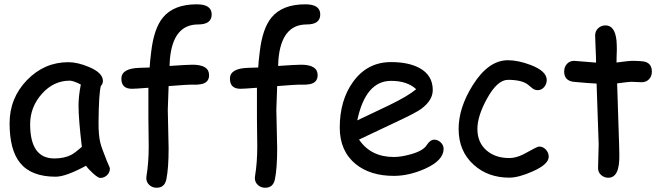

<svg xmlns="http://www.w3.org/2000/svg" viewBox="-20 -801 3101 899"><path d="M449.2 32.2Q439.9 32.2 415.5 10.7Q393.6 -9.3 382.8 -24.9Q335.9 0.5 300.3 13.4Q264.6 26.4 240.7 26.4Q126.5 26.4 74.2 -38.1Q24.9 -98.6 24.9 -223.6Q24.9 -341.8 106.2 -425.8Q187.5 -509.8 300.3 -509.8Q342.8 -509.8 395.5 -487.8Q461.9 -460.4 461.9 -421.9Q461.9 -408.7 452.1 -398.4Q447.3 -379.9 444.6 -337.4Q441.9 -294.9 441.4 -228.5Q440.9 -168 449.7 -132.8Q454.6 -111.3 480.5 -46.9Q483.9 -38.1 491.7 -21L494.6 -12.7Q494.6 6.8 481 19.5Q467.3 32.2 449.2 32.2ZM347.7 -307.1Q347.7 -328.1 350.3 -352.8Q353 -377.4 358.4 -405.3Q340.3 -414.6 327.4 -418.9Q314.5 -423.3 306.6 -423.3Q231 -423.3 176 -361.6Q121.1 -299.8 121.1 -219.2Q121.1 -139.2 149.4 -99.1Q177.7 -59.1 234.4 -59.1Q281.2 -59.1 314 -76.2Q331.5 -85.4 363.3 -113.3Q347.7 -242.7 347.7 -307.1Z M907.7 -686.5Q789.6 -686.5 775.4 -522.5L773.9 -492.2Q856.9 -498 881.3 -498Q959 -498 959 -449.2Q959 -413.6 920.9 -406.7Q904.3 -403.8 882.1 -404.5Q859.9 -405.3 769.5 -397.9L765.6 -286.6Q765.6 -256.3 767.6 -195.8Q769.5 -135.3 769.5 -105.5Q769.5 -12.7 758.8 39.1Q750.5 78.1 713.4 78.1Q693.4 78.1 679.2 65.2Q665 52.2 665 32.7Q665 28.8 666 22.9Q676.3 -40.5 676.3 -115.2L674.8 -248.5V-390.1Q613.8 -385.3 597.7 -385.3Q548.3 -385.3 548.3 -432.6Q548.3 -481 633.8 -483.4L680.7 -484.9Q682.1 -512.2 688 -559.1Q700.7 -667.5 742.7 -718.8Q793.5 -780.8 901.4 -780.8Q971.2 -780.8 971.2 -733.4Q971.2 -686.5 907.7 -686.5Z M1416 -686.5Q1297.9 -686.5 1283.7 -522.5L1282.2 -492.2Q1365.2 -498 1389.6 -498Q1467.3 -498 1467.3 -449.2Q1467.3 -413.6 1429.2 -406.7Q1412.6 -403.8 1390.4 -404.5Q1368.2 -405.3 1277.8 -397.9L1273.9 -286.6Q1273.9 -256.3 1275.9 -195.8Q1277.8 -135.3 1277.8 -105.5Q1277.8 -12.7 1267.1 39.1Q1258.8 78.1 1221.7 78.1Q1201.7 78.1 1187.5 65.2Q1173.3 52.2 1173.3 32.7Q1173.3 28.8 1174.3 22.9Q1184.6 -40.5 1184.6 -115.2L1183.1 -248.5V-390.1Q1122.1 -385.3 1106 -385.3Q1056.6 -385.3 1056.6 -432.6Q1056.6 -481 1142.1 -483.4L1189 -484.9Q1190.4 -512.2 1196.3 -559.1Q1209 -667.5 1251 -718.8Q1301.8 -780.8 1409.7 -780.8Q1479.5 -780.8 1479.5 -733.4Q1479.5 -686.5 1416 -686.5Z M1824.2 22.5Q1713.9 22.5 1645.5 -32.7Q1570.8 -93.8 1570.8 -203.6Q1570.8 -330.6 1632.3 -416.5Q1699.2 -510.3 1811 -510.3Q1892.1 -510.3 1943.4 -482.9Q2006.3 -449.2 2006.3 -379.4Q2006.3 -330.6 1951.2 -290.5Q1926.8 -272.9 1847.7 -235.8L1661.1 -147.5Q1688.5 -106.9 1729.2 -86.4Q1770 -65.9 1824.2 -65.9Q1857.9 -65.9 1903.3 -78.6Q1960.9 -94.7 1977.5 -120.8Q1994.1 -147 2013.2 -147Q2030.3 -147 2043.7 -134Q2057.1 -121.1 2057.1 -104Q2057.1 -49.8 1969.7 -10.7Q1895 22.5 1824.2 22.5ZM1811 -422.4Q1751.5 -422.4 1711.9 -376.2Q1672.4 -330.1 1652.8 -237.3L1802.7 -308.6Q1891.1 -351.6 1928.7 -383.3Q1886.7 -422.4 1811 -422.4Z M2364.7 30.8Q2264.6 30.8 2197.8 -29.8Q2127.4 -93.3 2127.4 -197.3Q2127.4 -296.4 2193.4 -401.9Q2266.6 -519 2358.4 -519Q2406.2 -519 2465.3 -496.6Q2540 -467.8 2540 -426.3Q2540 -407.7 2527.8 -393.3Q2515.6 -378.9 2497.6 -378.9Q2483.4 -378.9 2472.9 -387.5Q2462.4 -396 2452.6 -404.3Q2423.8 -427.2 2358.4 -427.2Q2308.6 -427.2 2259.8 -338.4Q2215.3 -256.8 2215.3 -197.3Q2215.3 -132.8 2259.3 -95.7Q2300.3 -61 2364.7 -61Q2394 -61 2427.2 -76.7L2483.9 -106.9Q2498.5 -114.7 2504.9 -114.7Q2522.9 -114.7 2536.1 -100.3Q2549.3 -85.9 2549.3 -67.4Q2549.3 -31.7 2474.1 1.5Q2408.2 30.8 2364.7 30.8Z M2984.4 -416Q2974.1 -416 2960.2 -417Q2946.3 -418 2936 -418Q2924.8 -418 2869.6 -410.6L2878.9 -122.1L2879.4 -100.6L2879.9 -75.7Q2881.8 31.2 2828.6 31.2Q2809.1 31.2 2794.7 18.6Q2780.3 5.9 2780.3 -13.2Q2780.3 -31.7 2781.7 -68.8Q2783.2 -106 2783.2 -124.5L2773.4 -409.7Q2737.8 -411.1 2665 -418Q2621.6 -423.8 2621.6 -466.3Q2621.6 -487.8 2634.8 -502Q2647.9 -516.1 2668.5 -516.1L2771 -507.8Q2771 -532.7 2768.8 -574.5Q2766.6 -616.2 2766.6 -634.8Q2766.6 -655.3 2780.8 -668.7Q2794.9 -682.1 2815.4 -682.1Q2859.4 -682.1 2866.7 -610.4Q2868.2 -592.3 2868.2 -566.9L2867.2 -538.6L2866.7 -508.3Q2927.2 -516.1 2936 -516.1Q2986.8 -516.1 3002.4 -511.2Q3032.2 -501.5 3032.2 -465.3Q3032.2 -443.8 3018.8 -429.9Q3005.4 -416 2984.4 -416Z"/></svg>

Font: Candra Sangkala
Style: Regular
Weight: 400
Designer: R.S. Wihananto
Foundry: R.S. Wihananto
Version: Version 2.0.1